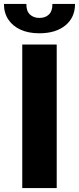

<svg xmlns="http://www.w3.org/2000/svg" viewBox="-59 -955 401 975"><path d="M54 0V-729H229V0ZM141 -786Q86 -786 46 -804Q6 -822 -16.5 -855.5Q-39 -889 -39 -935H75Q74 -900 92.5 -882Q111 -864 141 -864Q172 -864 190 -882Q208 -900 207 -935H322Q322 -866 273 -826Q224 -786 141 -786Z"/></svg>

Font: Mona Sans Expanded
Style: Bold
Weight: 700
Width: 7
Designer: Deni Anggara
Foundry: GitHub
Version: Version 2.000